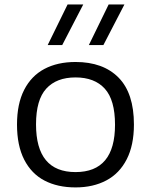

<svg xmlns="http://www.w3.org/2000/svg" viewBox="-20 -828 675 858"><path d="M56 -271.5Q56 -364 88 -426.5Q120 -489 178.5 -520Q237 -551 317.5 -551Q441 -551 509.8 -481.2Q578.5 -411.5 578.5 -271.5Q578.5 -179 546.2 -116Q514 -53 455.2 -21.8Q396.5 9.5 317.5 9.5Q237.5 9.5 179 -21Q120.5 -51.5 88.2 -114.5Q56 -177.5 56 -271.5ZM494 -270.5Q494 -381.5 448.2 -431.8Q402.5 -482 317.5 -482Q232.5 -482 186.8 -432Q141 -382 141 -272Q141 -59 317.5 -59Q494 -59 494 -270.5ZM193 -626.5 282 -808H352L258 -626.5ZM377 -626.5 465.5 -808H536L442 -626.5Z"/></svg>

Font: Encode Sans Expanded
Style: Regular
Weight: 400
Width: 7
Designer: Multiple Designers
Foundry: Impallari Type
Version: Version 2.000